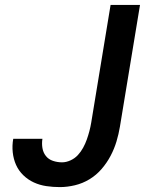

<svg xmlns="http://www.w3.org/2000/svg" viewBox="-20 -755 640 783"><path d="M224 8Q196 8 169 4Q142 0 118 -11Q94 -22 75 -40.5Q56 -59 45.5 -82.5Q35 -106 32 -133.5Q29 -161 34 -189H153Q150 -170 153 -151.5Q156 -133 167 -119Q178 -105 196 -99Q214 -93 233 -93Q250 -93 267.5 -101Q285 -109 297.5 -122.5Q310 -136 319 -152.5Q328 -169 334 -186Q340 -203 344.5 -220Q349 -237 352 -255L431 -735H551L469 -238Q464 -208 455 -178Q446 -148 431 -119.5Q416 -91 394.5 -66Q373 -41 345 -24Q317 -7 285.5 0.5Q254 8 224 8Z"/></svg>

Font: Iosevka Aile Oblique
Style: Bold
Weight: 700
Italic angle: -9°
Designer: Belleve Invis
Foundry: Belleve Invis
Version: Version 31.1.0; ttfautohint (v1.8.4)